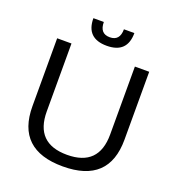

<svg xmlns="http://www.w3.org/2000/svg" viewBox="-155 -1009 1048 1139"><g transform="rotate(20 368.5 -439.5)"><path d="M78.1 -269.5V-698.2H168.5V-269.5Q168.5 -68.4 368.7 -68.4Q568.8 -68.4 568.8 -269.5V-698.2H659.2V-269.5Q659.2 4.9 368.7 4.9Q78.1 4.9 78.1 -269.5ZM239.3 -883.8H305.2Q305.2 -810.5 368.7 -810.5Q432.1 -810.5 432.1 -883.8H498Q498 -756.8 368.7 -756.8Q239.3 -756.8 239.3 -883.8Z"/></g></svg>

Font: Voltera
Style: Regular
Weight: 400
Designer: Bernd Montag
Version: Version 1.301